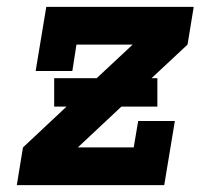

<svg xmlns="http://www.w3.org/2000/svg" viewBox="-20 -540 640 560"><path d="M29 0 47 -110 174 -229H138V-312H262L367 -410H203L191 -333H84L115 -520H545L527 -410L422 -312H439V-229H334L207 -110H370L383 -187H490L459 0Z"/></svg>

Font: Iosevka Etoile XBdObl
Style: Regular
Weight: 800
Italic angle: -9°
Designer: Belleve Invis
Foundry: Belleve Invis
Version: Version 15.5.2; ttfautohint (v1.8.4)